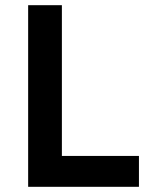

<svg xmlns="http://www.w3.org/2000/svg" viewBox="-20 -720 590 740"><path d="M88.5 0V-700H218.5V-119H515.5V0Z"/></svg>

Font: Geologica Medium
Style: Regular
Weight: 500
Designer: Sindre Bremnes, Frode Helland
Foundry: Monokrom Skriftforlag AS
Version: Version 1.010;gftools[0.9.28]